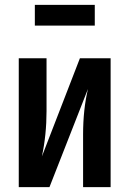

<svg xmlns="http://www.w3.org/2000/svg" viewBox="-20 -768 532 788"><path d="M434 0H321V-216Q321 -319 341 -403L183 0H57V-529H171V-312Q171 -215 152 -126L308 -529H434ZM369 -663H123V-748H369Z"/></svg>

Font: Fira Sans Extra Condensed Medium
Style: Regular
Weight: 500
Width: 1
Designer: Carrois Corporate & Edenspiekermann AG
Foundry: Carrois Corporate GbR & Edenspiekermann AG
Version: Version 4.203